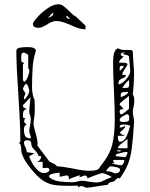

<svg xmlns="http://www.w3.org/2000/svg" viewBox="-20 -880 707 905"><path d="M311 -4Q265 -4 239 -7.5Q213 -11 189 -25Q165 -39 138 -70Q116 -95 102.5 -116Q89 -137 81 -163Q81 -165 79.5 -184Q78 -203 69 -206Q70 -206 76 -212Q76 -271 72 -339Q68 -407 67 -426Q57 -570 57 -640Q57 -652 72 -655Q87 -658 111 -658Q149 -658 149 -640Q137 -603 134 -563.5Q131 -524 131 -466Q131 -453 134.5 -434.5Q138 -416 143 -410L144 -367Q144 -340 141 -323Q138 -306 138 -299Q138 -284 148 -252Q149 -248 153 -232.5Q157 -217 157 -205Q157 -197 156 -194L212 -120Q215 -116 229 -110.5Q243 -105 248 -96Q268 -96 322 -86Q371 -75 400 -75Q423 -75 434.5 -78.5Q446 -82 453 -96Q496 -148 508.5 -196.5Q521 -245 521 -320Q521 -369 517 -455Q513 -539 513 -582Q513 -652 539 -652Q546 -646 559 -645Q572 -644 600 -644L606 -638Q606 -624 607.5 -606.5Q609 -589 609 -581Q612 -554 612 -528Q612 -517 610.5 -489Q609 -461 606 -435Q611 -426 612 -419.5Q613 -413 613 -400Q613 -395 611.5 -388Q610 -381 610 -378Q606 -364 606 -355Q606 -346 607 -340Q608 -334 609 -330Q612 -318 612 -305Q608 -235 601 -180Q594 -125 575 -88Q568 -74 557.5 -58Q547 -42 545 -39Q541 -41 539 -41Q533 -41 526 -34Q521 -27 516.5 -25Q512 -23 505 -22Q499 -21 495.5 -19Q492 -17 488 -9Q474 -7 454.5 -4.5Q435 -2 414 2L390 5Q383 5 377 1Q371 -3 365 -3Q355 -3 348 4V-5ZM559 -512Q549 -508 543.5 -502.5Q538 -497 538 -483Q555 -483 574.5 -506Q594 -529 594 -546L588 -613Q588 -618 574 -621.5Q560 -625 557 -626L569 -632L563 -633Q558 -633 553.5 -630.5Q549 -628 549 -623Q549 -619 555 -616.5Q561 -614 563 -613Q557 -609 549 -600.5Q541 -592 541 -585Q560 -585 570.5 -583.5Q581 -582 581 -576Q578 -569 567 -552.5Q556 -536 556 -527H573Q573 -520 570 -517.5Q567 -515 559 -512ZM97 -495Q106 -504 112 -520Q118 -536 118 -549Q118 -551 116.5 -554.5Q115 -558 113 -558V-619Q113 -622 105 -626.5Q97 -631 94 -632Q85 -632 82.5 -627Q80 -622 80 -612Q80 -589 81 -589L94 -583L88 -576V-503Q88 -500 91.5 -497.5Q95 -495 97 -495ZM544 -555Q544 -547 545 -546L563 -564Q563 -565 561 -567.5Q559 -570 557 -570Q548 -570 546 -566.5Q544 -563 544 -555ZM557 -466 569 -465Q582 -465 585.5 -469Q589 -473 589 -487L588 -503Q568 -486 557 -466ZM93 -419 94 -410Q103 -417 110.5 -430Q118 -443 118 -453Q118 -458 113 -471.5Q108 -485 103 -485Q100 -485 94 -475Q88 -465 88 -459Q90 -455 94 -450Q98 -445 100 -441Q100 -438 96.5 -431Q93 -424 93 -419ZM549 -431Q549 -423 550 -422Q552 -423 562 -427Q572 -431 578 -436.5Q584 -442 584 -447Q567 -447 558 -445Q549 -443 549 -431ZM553 -341Q556 -341 569.5 -351.5Q583 -362 588 -367V-428Q577 -420 560.5 -406.5Q544 -393 544 -389Q544 -385 552.5 -377.5Q561 -370 561 -365H553Q549 -365 546.5 -363Q544 -361 544 -354Q544 -341 553 -341ZM126 -228Q126 -234 122 -245Q118 -256 118 -262Q118 -271 122 -291Q123 -295 124 -302Q125 -309 125 -319Q125 -329 121.5 -337Q118 -345 118 -353Q118 -372 124 -422L88 -384Q88 -376 93 -372.5Q98 -369 106 -367Q94 -362 91 -356Q88 -350 88 -334Q88 -323 95 -323Q98 -323 100 -324Q96 -320 95 -314Q94 -308 93 -308Q93 -306 97.5 -300.5Q102 -295 106 -293Q93 -289 93 -270Q93 -247 99.5 -237.5Q106 -228 126 -228ZM563 -305Q577 -305 583 -308Q589 -311 589 -323V-326Q589 -342 578 -342Q577 -341 560.5 -333Q544 -325 544 -314Q544 -305 563 -305ZM545 -212Q564 -212 575 -234.5Q586 -257 594 -287Q586 -291 578.5 -292Q571 -293 562 -293Q553 -293 548.5 -290.5Q544 -288 544 -279Q561 -279 569 -287L570 -283H571Q571 -281 562 -271.5Q553 -262 545 -255Q548 -249 557.5 -245Q567 -241 569 -240H535Q535 -238 536.5 -225Q538 -212 545 -212ZM536 -181H581V-225Q568 -216 552 -203Q536 -190 536 -181ZM189 -64Q196 -64 204.5 -68.5Q213 -73 213 -80Q213 -89 198 -89Q191 -89 187 -88Q183 -87 181 -87V-117H149Q160 -117 167 -125Q174 -133 174 -144H162Q159 -155 152 -163Q145 -171 144 -172Q134 -182 131 -188Q128 -193 127.5 -202Q127 -211 123 -215Q119 -219 106 -219Q93 -219 93 -206Q93 -199 99.5 -186.5Q106 -174 106 -163Q113 -162 124.5 -160Q136 -158 143 -157L118 -144Q118 -138 128.5 -117.5Q139 -97 155 -80.5Q171 -64 189 -64ZM541 -172Q531 -172 531 -169Q534 -166 541 -166Q549 -166 550 -169Q550 -172 541 -172ZM581 -163 573 -164Q564 -163 545 -158Q526 -153 526 -151V-144L569 -139Q572 -139 576.5 -147Q581 -155 581 -163ZM549 -101Q557 -101 561.5 -109.5Q566 -118 566 -126H513Q513 -117 520 -113L507 -108Q516 -108 528.5 -104.5Q541 -101 549 -101ZM526 -63Q533 -63 539.5 -68Q546 -73 546 -80Q546 -88 529 -92Q512 -96 501 -96Q497 -96 489 -87Q481 -78 481 -73Q499 -73 508.5 -68Q518 -63 526 -63ZM320 -21Q333 -21 345.5 -24.5Q358 -28 365 -28Q376 -28 398 -24Q422 -20 433 -20Q446 -20 455.5 -23Q465 -26 477 -33Q500 -43 507 -45Q505 -48 487.5 -56Q470 -64 461 -64Q456 -64 429.5 -54Q403 -44 391 -39L392 -42Q392 -46 388 -49.5Q384 -53 381 -53Q376 -53 368 -49Q360 -45 353 -45L359 -53H353Q345 -51 327.5 -44.5Q310 -38 305 -34Q305 -43 303 -48Q301 -53 294 -53Q289 -53 278 -50Q267 -47 261 -47V-66Q248 -66 229.5 -61.5Q211 -57 211 -49L212 -45Q229 -30 256.5 -25.5Q284 -21 320 -21ZM201 -764Q198 -763 186 -756Q174 -749 161 -749Q135 -749 135 -768Q135 -775 156 -798.5Q177 -822 204.5 -841Q232 -860 256 -860Q268 -860 281 -850Q294 -840 312 -822Q326 -808 329 -807Q336 -805 363 -778Q377 -764 383 -760V-742Q366 -742 350 -747Q334 -752 313 -762Q309 -764 294.5 -769.5Q280 -775 268 -778Q256 -781 245 -781Q226 -781 201 -764ZM231 -815 230 -821 206 -796Q231 -803 231 -815ZM311 -790 297 -805 291 -801Q299 -790 311 -790Z"/></svg>

Font: Cabin Sketch
Style: Regular
Weight: 400
Version: Version 1.100